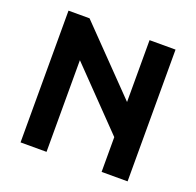

<svg xmlns="http://www.w3.org/2000/svg" viewBox="-126 -853 1007 986"><g transform="rotate(20 377.5 -360.0)"><path d="M85 0V-720H200L528 -382V-720H670V0H528V-190L227 -501V0Z"/></g></svg>

Font: Kufam SemiBold
Style: Regular
Weight: 600
Designer: Wael Morcos, Artur Schmal
Foundry: Original Type
Version: Version 1.300; ttfautohint (v1.8.3)